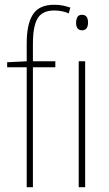

<svg xmlns="http://www.w3.org/2000/svg" viewBox="-20 -785 458 805"><path d="M212 -528H118V-601Q118 -676 138 -708.5Q158 -741 207 -741Q241 -741 268 -729L275 -753Q261 -758 244.5 -761.5Q228 -765 207 -765Q144 -765 118 -724.5Q92 -684 92 -604V-528L10 -524V-503H92V0H118V-503H212ZM299 -690Q299 -658 324 -658Q349 -658 349 -691Q349 -723 324 -723Q309 -723 304 -712.5Q299 -702 299 -690ZM310 -528V0H337V-528Z"/></svg>

Font: Noto Sans Display SemiCondensed Thin
Style: Regular
Weight: 250
Width: 4
Designer: Monotype Design team
Foundry: Monotype Imaging Inc.
Version: 1.000